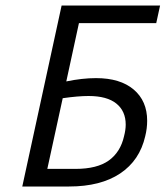

<svg xmlns="http://www.w3.org/2000/svg" viewBox="-20 -678 606 698"><path d="M267 -594 221 -382Q279 -394 329 -394Q417 -394 466 -352.5Q515 -311 515 -239Q515 -211 508 -183Q488 -95 417 -47.5Q346 0 231 0H61L204 -658H562L548 -594ZM208 -321 152 -64H254Q333 -64 375.5 -94.5Q418 -125 431 -183Q437 -206 437 -225Q437 -274 403 -301.5Q369 -329 302 -329Q264 -329 208 -321Z"/></svg>

Font: Ysabeau Medium
Style: Italic
Weight: 500
Italic angle: -12°
Designer: Christian Thalmann (Catharsis Fonts)
Version: Version 0.003